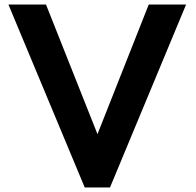

<svg xmlns="http://www.w3.org/2000/svg" viewBox="-20 -833 862 843"><path d="M17 -813 352 -10H463L797 -813H633L408 -244L182 -813Z"/></svg>

Font: Rabbid Highway Sign IV
Style: Obl
Weight: 400
Foundry: Cannot Into Space Fonts
Version: Version 0.277